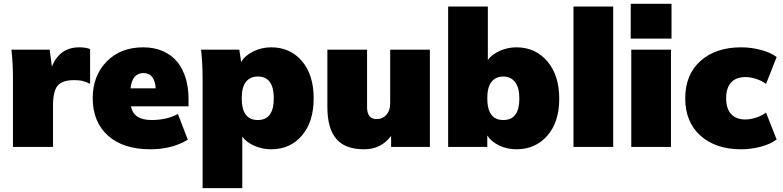

<svg xmlns="http://www.w3.org/2000/svg" viewBox="-20 -770 4103 1006"><path d="M47.9 0V-365.2Q47.9 -433.1 40 -509.8H240.2L252 -420.9Q292 -522 396 -522Q427.7 -522 452.1 -513.2V-331.1Q425.3 -343.3 409.4 -346.7Q393.6 -350.1 367.2 -350.1Q305.7 -350.1 281.7 -320.8Q257.8 -291.5 257.8 -216.8V0Z M768.1 12.2Q625 12.2 545.4 -59.6Q465.8 -131.3 465.8 -255.9Q465.8 -372.6 538.6 -447.3Q611.3 -522 730 -522Q788.6 -522 834.5 -501.7Q880.4 -481.4 909.2 -445.3Q938 -409.2 952.9 -360.4Q967.8 -311.5 967.8 -252.9V-212.9H666Q674.3 -175.3 700.9 -158.2Q727.5 -141.1 774.9 -141.1Q854 -141.1 912.1 -172.9L963.9 -38.1Q880.9 12.2 768.1 12.2ZM731.9 -387.2Q672.4 -387.2 664.1 -307.1H795.9Q790 -387.2 731.9 -387.2Z M1041.5 215.8V-365.2Q1041.5 -433.1 1033.7 -509.8H1233.9L1243.7 -444.8Q1263.2 -479 1306.9 -500.5Q1350.6 -522 1400.9 -522Q1500.5 -522 1562 -450Q1623.5 -377.9 1623.5 -254.9Q1623.5 -131.8 1562 -59.8Q1500.5 12.2 1400.9 12.2Q1354.5 12.2 1312.7 -6.1Q1271 -24.4 1249.5 -54.2V215.8ZM1414.6 -254.9Q1414.6 -369.1 1330.6 -369.1Q1291.5 -369.1 1269 -341.8Q1246.6 -314.5 1246.6 -254.9Q1246.6 -141.1 1330.6 -141.1Q1414.6 -141.1 1414.6 -254.9Z M1887.2 12.2Q1788.6 12.2 1741.9 -42.5Q1695.3 -97.2 1695.3 -210V-509.8H1903.3V-208Q1903.3 -146 1954.6 -146Q1984.9 -146 2004.6 -168.5Q2024.4 -190.9 2024.4 -228V-509.8H2232.4V0H2029.3V-58.1Q1977.5 12.2 1887.2 12.2Z M2686 12.2Q2637.7 12.2 2595.9 -7.6Q2554.2 -27.3 2533.2 -60.1V0H2328.1V-735.8H2536.1V-456.1Q2558.6 -485.8 2599.4 -503.9Q2640.1 -522 2686 -522Q2785.2 -522 2847.7 -448.7Q2910.2 -375.5 2910.2 -252.9Q2910.2 -130.4 2847.7 -59.1Q2785.2 12.2 2686 12.2ZM2701.2 -252.9Q2701.2 -312 2678.2 -340.6Q2655.3 -369.1 2617.2 -369.1Q2578.1 -369.1 2555.7 -341.8Q2533.2 -314.5 2533.2 -254.9Q2533.2 -141.1 2617.2 -141.1Q2701.2 -141.1 2701.2 -252.9Z M2984.9 0V-735.8H3192.9V0Z M3284.7 -567.9V-750H3498.5V-567.9ZM3287.6 0V-509.8H3495.6V0Z M3862.3 12.2Q3730 12.2 3650.1 -59.3Q3570.3 -130.9 3570.3 -254.9Q3570.3 -378.9 3650.1 -450.4Q3730 -522 3862.3 -522Q3916 -522 3967.3 -508.3Q4018.6 -494.6 4049.3 -471.2L3993.7 -330.1Q3972.2 -346.7 3942.4 -356.4Q3912.6 -366.2 3885.3 -366.2Q3836.9 -366.2 3810.8 -337.9Q3784.7 -309.6 3784.7 -254.9Q3784.7 -200.7 3810.8 -172.4Q3836.9 -144 3885.3 -144Q3911.6 -144 3941.7 -153.8Q3971.7 -163.6 3993.7 -180.2L4049.3 -39.1Q4017.6 -15.1 3966.6 -1.5Q3915.5 12.2 3862.3 12.2Z"/></svg>

Font: Mulish ExtraBlack
Style: Regular
Weight: 1000
Designer: Vernon Adams
Foundry: Vernon Adams
Version: Version 3.603; ttfautohint (v1.8.3)